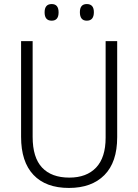

<svg xmlns="http://www.w3.org/2000/svg" viewBox="-20 -917 682 947"><path d="M558 -240Q558 -117 495 -53.5Q432 10 320 10Q206 10 145 -54.5Q84 -119 84 -242V-714H141V-242Q141 -140 187.5 -90.5Q234 -41 322 -41Q407 -41 454 -90.5Q501 -140 501 -238V-714H558ZM200 -856Q200 -897 235 -897Q269 -897 269 -856Q269 -815 235 -815Q200 -815 200 -856ZM374 -857Q374 -897 408 -897Q443 -897 443 -857Q443 -815 408 -815Q374 -815 374 -857Z"/></svg>

Font: Noto Sans Myanmar SemiCondensed Light
Style: Regular
Weight: 300
Width: 4
Designer: Monotype Design Team
Foundry: Monotype Imaging Inc.
Version: Version 2.107; ttfautohint (v1.8.4.7-5d5b)